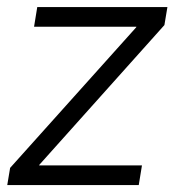

<svg xmlns="http://www.w3.org/2000/svg" viewBox="-20 -536 508 556"><path d="M1 0 9.3 -49.8 374.5 -457 375 -458.5H78.6L87.9 -515.6H464.8L456.1 -463.4L93.8 -58.6L93.3 -57.1H391.1L381.8 0Z"/></svg>

Font: Inter Display Light
Style: Italic
Weight: 300
Italic angle: -9.39999°
Designer: Rasmus Andersson
Foundry: rsms
Version: Version 4.000;git-a52131595